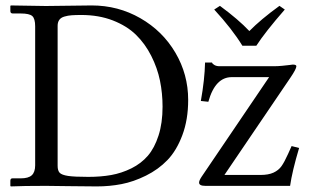

<svg xmlns="http://www.w3.org/2000/svg" viewBox="-20 -666 1112 688"><path d="M17.1 -18.1Q17.1 -26.9 24.4 -26.9H54.2Q82 -26.9 94 -38.1Q106 -49.3 106 -73.7V-571.8Q106 -599.1 95.7 -608.4Q85.4 -617.7 54.2 -617.7H25.9Q17.1 -617.7 17.1 -626.5V-644.5L18.6 -646.5L144.5 -644.5Q176.8 -644.5 226.6 -645.5Q276.4 -646.5 308.6 -646.5Q403.3 -646.5 482.9 -600.8Q562.5 -555.2 608.4 -477.3Q654.3 -399.4 654.3 -308.1Q654.3 -237.3 633.5 -181.9Q612.8 -126.5 580.1 -92.5Q547.4 -58.6 502.9 -36.6Q458.5 -14.6 415.5 -6.3Q372.6 2 326.7 2Q271.5 2 223.9 1Q176.3 0 144.5 0Q63.5 0 18.6 2L17.1 0ZM186.5 -71.8Q186.5 -54.7 193.8 -46.9Q201.2 -39.1 223.9 -35.6Q246.6 -32.2 296.4 -32.2Q341.3 -32.2 378.4 -38.8Q415.5 -45.4 450.7 -62.7Q485.8 -80.1 509.8 -107.9Q533.7 -135.7 548.1 -180.4Q562.5 -225.1 562.5 -283.7Q562.5 -332 553.2 -377.2Q543.9 -422.4 522 -465.8Q500 -509.3 467.3 -541.3Q434.6 -573.2 384.3 -592.8Q334 -612.3 271.5 -612.3Q250 -612.3 236.8 -611.3Q223.6 -610.4 210.9 -606.7Q198.2 -603 192.4 -594.7Q186.5 -586.4 186.5 -573.7ZM848.6 -502Q811.5 -562.5 747.6 -631.8L768.1 -645Q834.5 -596.2 873.5 -554.7Q914.1 -596.2 981.4 -645L1000.5 -631.8Q930.2 -551.3 898.4 -502ZM766.6 -428.7H961.9Q975.1 -428.7 991 -430.2Q1006.8 -431.6 1017.6 -433.1Q1028.3 -434.6 1028.8 -434.6Q1042 -434.6 1042 -428.7Q1042 -418.9 1020 -386.7L784.2 -39.1H913.6Q941.9 -39.1 960 -47.4Q978 -55.7 988.5 -70.3Q999 -85 1012.2 -114.3L1024.9 -142.6L1051.8 -135.7Q1026.9 -52.2 1019.5 0H715.8Q693.4 0 693.4 -11.7Q693.4 -19 702.1 -32.2L944.3 -389.6H810.5Q751 -389.6 726.6 -301.3L699.7 -304.2Q713.4 -380.9 714.8 -441.9H739.7Q741.2 -437 748.5 -432.9Q755.9 -428.7 766.6 -428.7Z"/></svg>

Font: Libertinage
Style: l
Weight: 400
Designer: OSP
Foundry: OSP
Version: Version 1.0; 2008; OFL relea